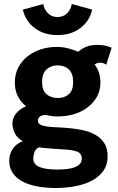

<svg xmlns="http://www.w3.org/2000/svg" viewBox="-20 -724 587 958"><path d="M196 -704Q200 -677 219 -658Q238 -639 267 -639Q296 -639 315 -658Q334 -677 338 -704L440 -676Q427 -619 381 -584Q335 -549 267 -549Q199 -549 153 -584Q107 -619 94 -676ZM510 -401Q497 -411 480 -411Q471 -411 464 -408.5Q457 -406 452 -402Q466 -385 473.5 -361.5Q481 -338 481 -312Q481 -271 463 -240Q445 -209 415.5 -187Q386 -165 348 -154Q310 -143 269 -143Q241 -143 228 -146.5Q215 -150 204 -150Q190 -150 179.5 -142.5Q169 -135 169 -122Q169 -109 180.5 -102.5Q192 -96 212.5 -93Q233 -90 261 -89Q289 -88 322 -85Q356 -82 390.5 -75Q425 -68 453 -53Q481 -38 499 -12Q517 14 517 57Q517 98 496.5 127.5Q476 157 441 176Q406 195 359 204.5Q312 214 259 214Q208 214 165.5 206Q123 198 92 181.5Q61 165 43.5 139Q26 113 26 78Q26 47 42.5 20.5Q59 -6 94 -20Q65 -35 53.5 -60Q42 -85 42 -108Q42 -135 60 -157.5Q78 -180 110 -194Q54 -239 54 -312Q54 -355 72 -388.5Q90 -422 119.5 -444.5Q149 -467 186 -478.5Q223 -490 261 -490Q294 -490 321 -482.5Q348 -475 370 -466Q392 -484 414 -492Q436 -500 467 -500Q490 -500 506.5 -496Q523 -492 537 -486ZM212 -377.5Q190 -357 190 -315Q190 -273 212 -254Q234 -235 268 -235Q302 -235 323.5 -254Q345 -273 345 -315Q345 -357 323.5 -377.5Q302 -398 268 -398Q234 -398 212 -377.5ZM289 21Q256 19 224 16.5Q192 14 174 11Q156 20 151 37Q146 54 146 66Q146 97 177.5 109.5Q209 122 266 122Q292 122 314 119.5Q336 117 352.5 110.5Q369 104 378.5 93.5Q388 83 388 67Q388 41 363.5 32Q339 23 289 21Z"/></svg>

Font: Post Grotesk Bold
Style: Bold
Weight: 700
Version: Version 1.0